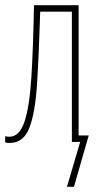

<svg xmlns="http://www.w3.org/2000/svg" viewBox="-25 -547 381 740"><path d="M278 -25H317L260 173H233L284 0H252V-502H130Q125 -340 118 -227Q111 -114 88.5 -55Q66 4 12 4Q7 4 3.5 3.5Q0 3 -5 2V-22Q0 -21 3.5 -20.5Q7 -20 11 -20Q50 -20 69.5 -78.5Q89 -137 96 -250.5Q103 -364 106 -527H278Z"/></svg>

Font: Noto Sans ExtraCondensed Thin
Style: Regular
Weight: 100
Width: 2
Designer: Monotype Design Team
Foundry: Monotype Imaging Inc.
Version: Version 2.013; ttfautohint (v1.8.4.7-5d5b)